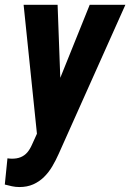

<svg xmlns="http://www.w3.org/2000/svg" viewBox="-45 -548 532 783"><path d="M135.3 -67.9 320.8 -528.3H466.3L194.3 79.6Q182.6 106 168.2 130.4Q153.8 154.8 134.5 173.8Q115.2 192.9 90.3 203.9Q65.4 214.8 34.2 214.8Q18.6 214.8 4.2 211.7Q-10.3 208.5 -25.4 204.6L-14.6 97.7Q-10.3 98.1 -6.3 98.6Q-2.4 99.1 1.5 99.1Q23.4 99.6 39.3 93Q55.2 86.4 66.2 73.7Q77.1 61 85.4 42ZM189.9 -528.3 204.1 -142.6 195.8 5.4 107.4 14.6 51.3 -528.3Z"/></svg>

Font: Roboto Condensed
Style: Bold Italic
Weight: 700
Italic angle: -12°
Designer: Christian Robertson
Foundry: Google
Version: Version 3.0